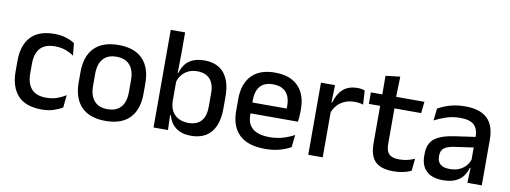

<svg xmlns="http://www.w3.org/2000/svg" viewBox="-57 -966 3407 1282"><g transform="rotate(10 1647.0 -325.0)"><path d="M257.5 11.5Q148.5 11.5 95.8 -46.2Q43 -104 43 -209.5V-280Q43 -386 96 -443.5Q149 -501 257.5 -501Q287.5 -501 312.8 -495.5Q338 -490 358.5 -481.2Q379 -472.5 393.5 -463L402 -379Q378 -396 346.5 -407.8Q315 -419.5 273 -419.5Q206 -419.5 173.8 -383.2Q141.5 -347 141.5 -278V-212Q141.5 -144.5 173.8 -108Q206 -71.5 273 -71.5Q315.5 -71.5 348 -83.2Q380.5 -95 406.5 -112L398 -27Q375 -12.5 339.2 -0.5Q303.5 11.5 257.5 11.5Z M690.5 12.5Q582.5 12.5 526.5 -45Q470.5 -102.5 470.5 -210.5V-280Q470.5 -387.5 526.5 -444.8Q582.5 -502 690.5 -502Q798.5 -502 854.2 -444.8Q910 -387.5 910 -280V-210.5Q910 -102.5 854.2 -45Q798.5 12.5 690.5 12.5ZM690.5 -67Q750 -67 781 -102.5Q812 -138 812 -204.5V-286Q812 -352 781 -387.2Q750 -422.5 690.5 -422.5Q631 -422.5 600 -387.2Q569 -352 569 -286V-204.5Q569 -138 600 -102.5Q631 -67 690.5 -67Z M1269.5 11Q1226 11 1194.5 -2.8Q1163 -16.5 1143.2 -41.8Q1123.5 -67 1114.5 -100.5H1082L1110.5 -193Q1112.5 -152 1129 -124.8Q1145.5 -97.5 1174 -84Q1202.5 -70.5 1239 -70.5Q1295 -70.5 1324.5 -103.2Q1354 -136 1354 -201V-292.5Q1354 -355.5 1324.2 -388Q1294.5 -420.5 1238 -420.5Q1203.5 -420.5 1177 -407.5Q1150.5 -394.5 1133.2 -372.2Q1116 -350 1109 -321.5L1087.5 -388.5H1115.5Q1124 -419.5 1142.2 -444.8Q1160.5 -470 1192.5 -485Q1224.5 -500 1273.5 -500Q1361 -500 1406.8 -445Q1452.5 -390 1452.5 -284.5V-207Q1452.5 -100.5 1406 -44.8Q1359.5 11 1269.5 11ZM1015 0V-662H1112.5V-506L1110 -365.5L1110.5 -348.5V-145.5L1109 -114.5L1113 0Z M1772.5 11.5Q1655.5 11.5 1597.2 -44.2Q1539 -100 1539 -205V-285Q1539 -388.5 1593.2 -445.2Q1647.5 -502 1751.5 -502Q1822 -502 1869 -476.2Q1916 -450.5 1939.5 -403.5Q1963 -356.5 1963 -292V-273.5Q1963 -256.5 1961.5 -239Q1960 -221.5 1957.5 -205.5H1867.5Q1868.5 -231.5 1868.8 -254.5Q1869 -277.5 1869 -296.5Q1869 -337 1856 -365Q1843 -393 1817 -407.8Q1791 -422.5 1751.5 -422.5Q1693 -422.5 1664.5 -389.2Q1636 -356 1636 -294.5V-248.5L1636.5 -237V-193.5Q1636.5 -166 1644.8 -143.5Q1653 -121 1671.2 -104.8Q1689.5 -88.5 1718.5 -79.8Q1747.5 -71 1789 -71Q1836 -71 1877.2 -83Q1918.5 -95 1955 -115L1946 -31.5Q1913 -12 1869.2 -0.2Q1825.5 11.5 1772.5 11.5ZM1591 -205.5V-279H1937.5V-205.5Z M2158 -295.5 2137 -372H2161Q2176.5 -430 2213 -463.2Q2249.5 -496.5 2312.5 -496.5Q2327.5 -496.5 2339.2 -494.2Q2351 -492 2360.5 -489L2366.5 -393.5Q2354.5 -397.5 2339.5 -399.8Q2324.5 -402 2307 -402Q2253.5 -402 2214.5 -374.5Q2175.5 -347 2158 -295.5ZM2064 0V-489H2159.5L2155 -346.5L2162 -339.5V0Z M2641.5 10Q2583 10 2547.5 -7.8Q2512 -25.5 2496 -61.2Q2480 -97 2480 -150.5V-449.5H2577V-162Q2577 -117 2597.5 -96Q2618 -75 2666.5 -75Q2695.5 -75 2722 -81Q2748.5 -87 2771 -98L2762.5 -15Q2738.5 -3 2707 3.5Q2675.5 10 2641.5 10ZM2403.5 -405V-483H2766.5L2758 -405ZM2481 -474.5 2480.5 -609 2578.5 -620.5 2574.5 -474.5Z M3143 0 3147 -116 3143.5 -131V-285L3144 -309.5Q3144 -366 3115.2 -392.5Q3086.5 -419 3023 -419Q2971.5 -419 2927.5 -404.5Q2883.5 -390 2848 -371L2857 -453Q2877 -464.5 2904 -475.5Q2931 -486.5 2965 -493.5Q2999 -500.5 3039.5 -500.5Q3095 -500.5 3133.5 -487.2Q3172 -474 3195.5 -449Q3219 -424 3229.8 -389Q3240.5 -354 3240.5 -311V0ZM2977.5 11Q2905 11 2866.5 -24.8Q2828 -60.5 2828 -126.5V-141.5Q2828 -211.5 2871.2 -245.2Q2914.5 -279 3007.5 -292L3154.5 -313L3160 -242L3019 -222Q2968.5 -215 2947 -197.8Q2925.5 -180.5 2925.5 -147V-140Q2925.5 -106.5 2946.2 -88.5Q2967 -70.5 3009.5 -70.5Q3048.5 -70.5 3076.5 -83.5Q3104.5 -96.5 3122 -118.2Q3139.5 -140 3146 -166.5L3159.5 -101H3141.5Q3133.5 -71 3115 -45.5Q3096.5 -20 3063.2 -4.5Q3030 11 2977.5 11Z"/></g></svg>

Font: Anek Gujarati Medium Medium
Style: Regular
Weight: 500
Version: Version 1.003